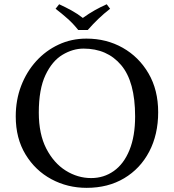

<svg xmlns="http://www.w3.org/2000/svg" viewBox="-20 -881 826 911"><path d="M730.5 -348.6Q730.5 -242.7 688 -161.6Q645.5 -80.6 569.1 -35.2Q492.7 10.3 391.1 10.3Q300.3 10.3 223.9 -30.8Q147.5 -71.8 101.1 -148.2Q54.7 -224.6 54.7 -328.6Q54.7 -406.7 80.3 -473.6Q106 -540.5 151.6 -590.8Q197.3 -641.1 258.1 -669.4Q318.8 -697.8 390.1 -697.8Q485.4 -697.8 562.3 -654.3Q639.2 -610.8 684.8 -532.5Q730.5 -454.1 730.5 -348.6ZM376.5 -650.4Q325.7 -650.4 276.6 -621.1Q227.5 -591.8 195.8 -524.9Q164.1 -458 164.1 -346.7Q164.1 -244.6 199.7 -175.8Q235.4 -106.9 292 -71.5Q348.6 -36.1 412.6 -36.1Q472.7 -36.1 520 -69.6Q567.4 -103 594.2 -168.7Q621.1 -234.4 621.1 -328.6Q621.1 -493.7 554.9 -572Q488.8 -650.4 376.5 -650.4ZM351.1 -738.8Q327.6 -768.6 300 -793Q272.5 -817.4 243.7 -839.4L260.7 -860.8Q291.5 -846.7 319.1 -831.5Q346.7 -816.4 373 -795.9Q402.8 -817.4 429.9 -832.5Q457 -847.7 486.3 -860.8L502.4 -839.4Q472.7 -816.4 446.8 -791.5Q420.9 -766.6 396.5 -738.8Z"/></svg>

Font: Kurinto Seri
Style: Regular
Weight: 400
Designer: Kurinto was developed by Clint Goss from a range of fonts that are compatible with the SIL Open Font License Version 1.1
Foundry: Clinton F. Goss
Version: Version 2.196; July 25, 2020